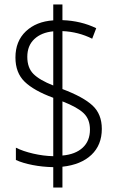

<svg xmlns="http://www.w3.org/2000/svg" viewBox="-20 -780 531 858"><path d="M218 -33Q170 -34 126 -42.5Q82 -51 51 -65V-120Q83 -104 128.5 -93.5Q174 -83 218 -82V-343Q131 -375 90 -415Q49 -455 49 -523Q49 -596 95.5 -640Q142 -684 218 -689V-760H259V-690Q342 -687 410 -654L392 -607Q330 -638 259 -641V-382Q352 -347 393.5 -308.5Q435 -270 435 -204Q435 -132 388.5 -88Q342 -44 259 -35V58H218ZM218 -640Q165 -635 133.5 -605.5Q102 -576 102 -526Q102 -477 129.5 -449.5Q157 -422 218 -398ZM382 -201Q382 -247 354 -274Q326 -301 259 -327V-85Q317 -90 349.5 -120Q382 -150 382 -201Z"/></svg>

Font: Noto Sans UI NarrowLight
Style: Regular
Weight: 300
Width: 4
Designer: Monotype Design Team
Foundry: Monotype Imaging Inc.
Version: Version 1.001